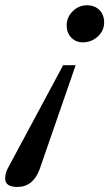

<svg xmlns="http://www.w3.org/2000/svg" viewBox="-167 -449 422 741"><path d="M152.3 -285.6Q125.5 -285.6 107.9 -304Q90.3 -322.3 90.3 -351.1Q90.3 -382.8 113.8 -405.8Q137.2 -428.7 168.5 -428.7Q198.2 -428.7 216.6 -410.4Q234.9 -392.1 234.9 -362.3Q234.9 -330.6 210.4 -308.1Q186 -285.6 152.3 -285.6ZM-100.1 272.5Q-147 272.5 -147 240.2Q-147 220.2 -137.7 202.1L76.7 -197.3H125L-14.2 204.6Q-39.6 272.5 -100.1 272.5Z"/></svg>

Font: Elstob 8pt Medium
Style: Italic
Weight: 500
Italic angle: -20°
Designer: Peter S. Baker
Version: Version 1.015